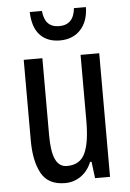

<svg xmlns="http://www.w3.org/2000/svg" viewBox="-54 -781 563 831"><g transform="rotate(-5 228.0 -365.5)"><path d="M391 -537V0H326L317 -72H311Q294 -32 263.5 -11Q233 10 195 10Q122 10 92.5 -43.5Q63 -97 63 -187V-537H144V-202Q144 -131 160 -97Q176 -63 210 -63Q266 -63 288 -109Q310 -155 310 -251V-537ZM351 -741Q350 -679 316.5 -643Q283 -607 227 -607Q172 -607 140.5 -640.5Q109 -674 107 -741H160Q166 -669 229 -669Q292 -669 299 -741Z"/></g></svg>

Font: Noto Sans Khmer ExtraCondensed
Style: Regular
Weight: 400
Width: 2
Designer: Danh Hong and the Monotype Design Team
Foundry: Monotype Imaging Inc.
Version: Version 2.004; ttfautohint (v1.8.4.7-5d5b)